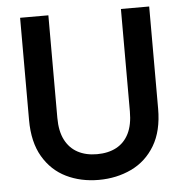

<svg xmlns="http://www.w3.org/2000/svg" viewBox="-51 -750 779 812"><g transform="rotate(-5 338.0 -344.0)"><path d="M336 12Q260 12 198.5 -18Q137 -48 100.5 -110Q64 -172 64 -266V-700H184V-265Q184 -208 203 -171Q222 -134 256.5 -115.5Q291 -97 338 -97Q386 -97 420.5 -115.5Q455 -134 473.5 -171Q492 -208 492 -265V-700H612V-266Q612 -172 575 -110Q538 -48 475 -18Q412 12 336 12Z"/></g></svg>

Font: DM Sans 18pt SemiBold
Style: Regular
Weight: 600
Designer: Colophon Foundry, Jonny Pinhorn
Foundry: Colophon Foundry
Version: Version 4.004;gftools[0.9.30]